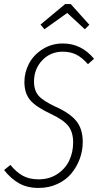

<svg xmlns="http://www.w3.org/2000/svg" viewBox="-21 -906 483 937"><path d="M195.8 -763.2 176.8 -786.1 296.9 -886.2H324.2L415 -785.2L393.1 -763.2L307.1 -842.8ZM286.1 -693.8Q376 -693.8 438 -619.1L408.2 -592.8Q379.9 -625 351.3 -639.4Q322.8 -653.8 285.2 -653.8Q225.1 -653.8 185.1 -611.6Q145 -569.3 145 -507.8Q145 -464.4 167.5 -438.7Q189.9 -413.1 251 -384.8Q320.8 -353.5 351.8 -314.9Q382.8 -276.4 382.8 -212.9Q382.8 -170.9 368.4 -131.3Q354 -91.8 327.6 -59.8Q301.3 -27.8 259.5 -8.3Q217.8 11.2 167 11.2Q111.8 11.2 71.8 -11.5Q31.7 -34.2 -1 -76.2L29.8 -101.1Q58.1 -66.4 89.8 -48.6Q121.6 -30.8 167 -30.8Q220.2 -30.8 259.5 -57.1Q298.8 -83.5 317.4 -123.5Q335.9 -163.6 335.9 -210.9Q335.9 -261.2 312.3 -291.3Q288.6 -321.3 227.1 -350.1Q154.8 -383.8 126.5 -417.2Q98.1 -450.7 98.1 -505.9Q98.1 -553.2 120.6 -595.7Q143.1 -638.2 187 -666Q231 -693.8 286.1 -693.8Z"/></svg>

Font: Fira Sans Compressed ExtraLight
Style: Italic
Weight: 250
Width: 3
Italic angle: -8°
Designer: Carrois Corporate & Edenspiekermann AG
Foundry: Carrois Corporate GbR & Edenspiekermann AG
Version: Version 4.203;PS 004.203;hotconv 1.0.88;makeotf.lib2.5.64775